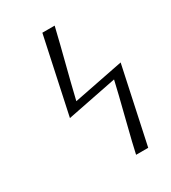

<svg xmlns="http://www.w3.org/2000/svg" viewBox="-166 -669 745 838"><g transform="rotate(-30 206.5 -250.0)"><path d="M100.1 -200.2 182.1 -583H244.1L223.1 -497.1L182.1 -335.9L161.1 -250L413.1 -299.8L331.1 83H270Q277.8 44.9 308.3 -75.4Q338.9 -195.8 351.1 -250Z"/></g></svg>

Font: CMU Bright
Style: Oblique
Weight: 500
Italic angle: -12°
Version: Version 0.7.0